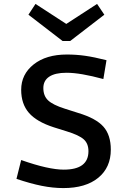

<svg xmlns="http://www.w3.org/2000/svg" viewBox="-20 -945 654 979"><path d="M305 -80Q368 -80 399.5 -103.5Q431 -127 431 -174Q431 -213 407 -234.5Q383 -256 321 -275L254 -296Q167 -324 127.5 -369.5Q88 -415 88 -487Q88 -566 151.5 -616.5Q215 -667 321 -667Q369 -667 414.5 -660.5Q460 -654 523 -638L507 -542Q448 -558 401.5 -566Q355 -574 319 -574Q261 -574 231 -554Q201 -534 201 -496Q201 -456 225.5 -433Q250 -410 310 -391L379 -369Q469 -342 507 -299.5Q545 -257 545 -182Q545 -91 481 -38.5Q417 14 303 14Q250 14 192.5 2.5Q135 -9 64 -33L88 -129Q159 -104 213 -92Q267 -80 305 -80ZM475 -925 512 -870 338 -736H299L125 -870L161 -925L318 -823Z"/></svg>

Font: Intel One Mono Medium
Style: Regular
Weight: 500
Monospace: yes
Designer: Fred Shallcrass
Foundry: Frere-Jones Type LLC
Version: Version 1.400;hotconv 1.1.0;makeotfexe 2.6.0;FJTRelease1.4